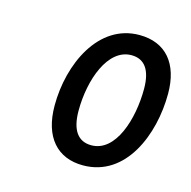

<svg xmlns="http://www.w3.org/2000/svg" viewBox="-63 -784 460 463"><g transform="rotate(15 167.5 -552.5)"><path d="M181 -383C288 -383 335 -501 335 -603C335 -678 298 -722 232 -722C130 -722 78 -609 78 -505C78 -426 117 -383 181 -383ZM188 -435C155 -435 137 -459 137 -508C137 -585 167 -670 226 -670C259 -670 276 -646 276 -599C276 -524 249 -435 188 -435Z"/></g></svg>

Font: Noto Sans Display SemiCondensed
Style: Italic
Weight: 400
Width: 4
Italic angle: -12°
Designer: Monotype Design Team
Foundry: Monotype Imaging Inc.
Version: Version 1.900